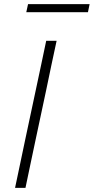

<svg xmlns="http://www.w3.org/2000/svg" viewBox="-20 -911 454 931"><path d="M53 0Q65.5 -60.5 77.5 -116Q89.5 -171.5 103 -237.5L153 -472Q167.5 -540 179.5 -596.5Q191 -653 204 -713H254.5Q241.5 -653 229.5 -596.5Q217.5 -540 203.5 -472L153.5 -237.5Q139.5 -171.5 127.8 -116Q116 -60.5 103.5 0ZM107.5 -852 116 -891H414.5L406.5 -852Z"/></svg>

Font: Heraclito ExtraLight
Style: Italic
Weight: 200
Italic angle: -12°
Designer: Kostas Bartsokas (font) & Cristiano Sobral (main changes)
Foundry: Kostas Bartsokas (font) & Cristiano Sobral (main changes)
Version: Version 1.00;July 8, 2020;FontCreator 13.0.0.2655 64-bit